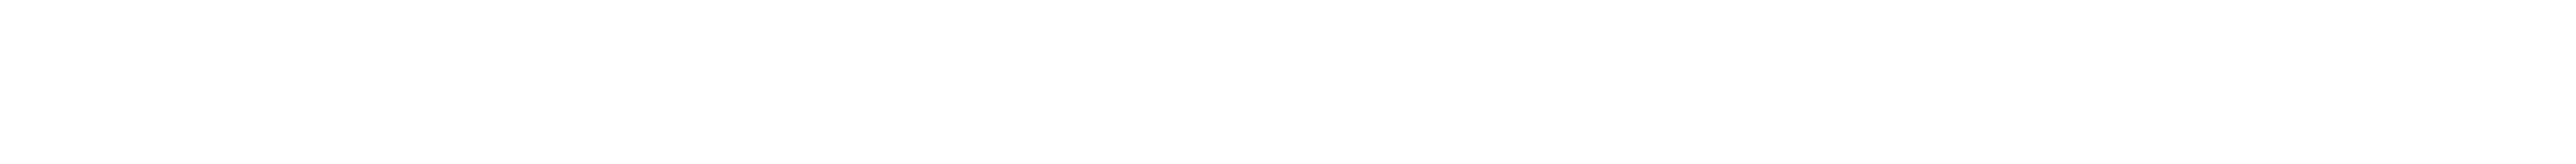

<svg xmlns="http://www.w3.org/2000/svg" viewBox="-77 26 629 40"><path d="M-57 46Z"/></svg>

Font: MewTooHand
Style: BdWideLta
Weight: 400
Designer: Mew Too, Robert Jablonski
Version: Version 0.77